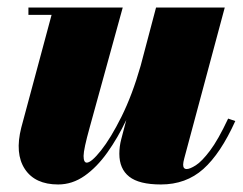

<svg xmlns="http://www.w3.org/2000/svg" viewBox="-20 -480 645 510"><path d="M306 -460 218.5 -142.5Q202 -83.5 202 -65.8Q202 -48 210.5 -48Q222.5 -48 248.2 -80.2Q274 -112.5 302.8 -170.2Q331.5 -228 353.5 -305L394.5 -460H577L469.5 -59.5Q466.5 -48.5 466.5 -42.5Q466.5 -31 476 -31Q484.5 -31 500.2 -41Q516 -51 537.8 -79.8Q559.5 -108.5 586 -165L605 -158.5Q566 -72 520 -31Q474 10 407.5 10Q349.5 10 323.2 -10.8Q297 -31.5 297 -71.5Q297 -91 302 -110L315.5 -161.5Q293 -114 265.2 -75Q237.5 -36 204.8 -13Q172 10 134.5 10Q73 10 46 -31Q19 -72 36.5 -141L117 -440.5H55.5V-460Z"/></svg>

Font: Bodoni* 11pt Fatface
Style: Italic
Weight: 900
Italic angle: -13°
Version: Version 2.3